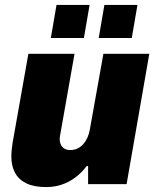

<svg xmlns="http://www.w3.org/2000/svg" viewBox="-20 -745 631 778"><path d="M167 13Q118 13 87 -2Q56 -17 41 -44.5Q26 -72 26 -111Q26 -125 27.5 -138Q29 -151 31 -166L95 -527H282L224 -199Q223 -194 222.5 -190Q222 -186 222 -182Q222 -168 227 -158Q232 -148 241.5 -142.5Q251 -137 265 -137Q281 -137 294.5 -143.5Q308 -150 318 -161.5Q328 -173 334.5 -188Q341 -203 344 -220L399 -527H585L493 1H337V-72H331Q310 -44 284 -25Q258 -6 229 3.5Q200 13 167 13ZM186 -591 209 -725H343L320 -591ZM380 -591 403 -725H537L514 -591Z"/></svg>

Font: Archivo SemiCondensed Black
Style: Italic
Weight: 900
Width: 4
Italic angle: -10°
Designer: Hector Gatti
Foundry: Omnibus-Type
Version: Version 2.001